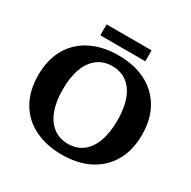

<svg xmlns="http://www.w3.org/2000/svg" viewBox="-182 -1001 1183 1191"><g transform="rotate(30 409.5 -405.5)"><path d="M409 14Q298 14 214 -28Q130 -70 84 -149.5Q38 -229 38 -341Q38 -453 84 -532.5Q130 -612 214 -654Q298 -696 409 -696Q522 -696 605 -654Q688 -612 734.5 -532.5Q781 -453 781 -341Q781 -229 734.5 -149.5Q688 -70 605 -28Q522 14 409 14ZM409 -63Q471 -63 514.5 -96Q558 -129 581 -191Q604 -253 604 -341Q604 -430 581 -492Q558 -554 514.5 -586.5Q471 -619 409 -619Q349 -619 305 -586.5Q261 -554 237.5 -492Q214 -430 214 -341Q214 -253 237.5 -191Q261 -129 305 -96Q349 -63 409 -63ZM248 -747V-825H570V-747Z"/></g></svg>

Font: Montagu Slab 144pt SemiBold
Style: Regular
Weight: 600
Version: Version 1.000